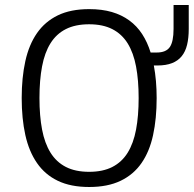

<svg xmlns="http://www.w3.org/2000/svg" viewBox="-20 -726 767 760"><path d="M727.1 -706.1V-611.8Q727.1 -575.7 720.5 -548.6Q713.9 -521.5 699.2 -503.4Q684.6 -485.4 660.9 -476.1Q637.2 -466.8 603 -466.8H588.9Q600.1 -407.7 600.1 -337.9Q600.1 -256.3 585.9 -191.2Q571.8 -126 540 -80.3Q508.3 -34.7 457.3 -10.3Q406.2 14.2 333 14.2Q259.8 14.2 209 -10.3Q158.2 -34.7 126.5 -80.6Q94.7 -126.5 80.3 -191.4Q65.9 -256.3 65.9 -337.9Q65.9 -418.9 80.3 -484.1Q94.7 -549.3 126.5 -595Q158.2 -640.6 209 -665.3Q259.8 -689.9 333 -689.9Q383.3 -689.9 422.6 -678.5Q461.9 -667 491.9 -645Q522 -623 542.7 -591.1Q563.5 -559.1 576.2 -518.1H600.1Q637.2 -518.1 652.1 -539.6Q667 -561 667 -611.8V-706.1ZM528.8 -337.9Q528.8 -408.2 518.6 -462.6Q508.3 -517.1 485.4 -554.2Q462.4 -591.3 424.8 -610.6Q387.2 -629.9 333 -629.9Q278.3 -629.9 240.7 -610.8Q203.1 -591.8 179.9 -554.7Q156.7 -517.6 146.5 -463.1Q136.2 -408.7 136.2 -337.9Q136.2 -267.6 146.5 -213.4Q156.7 -159.2 179.9 -121.8Q203.1 -84.5 240.7 -65.2Q278.3 -45.9 333 -45.9Q387.2 -45.9 424.8 -65.2Q462.4 -84.5 485.4 -121.6Q508.3 -158.7 518.6 -213.1Q528.8 -267.6 528.8 -337.9Z"/></svg>

Font: Clear Sans Light
Style: Regular
Weight: 300
Foundry: Intel Corporation
Version: Version 1.00